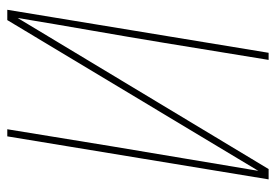

<svg xmlns="http://www.w3.org/2000/svg" viewBox="-138 -638 775 540"><g transform="rotate(-90 250.0 -367.5)"><path d="M16 0 137 -735H157L109 -441Q92 -338 74.5 -235Q57 -132 40 -29L464 -735H493L372 0H352L400 -294Q417 -397 435 -500Q453 -603 470 -706L45 0Z"/></g></svg>

Font: Iosevka Thin
Style: Italic
Weight: 100
Italic angle: -9°
Monospace: yes
Designer: Belleve Invis
Foundry: Belleve Invis
Version: Version 32.5.0; ttfautohint (v1.8.4)